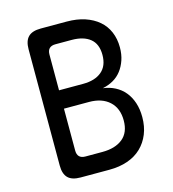

<svg xmlns="http://www.w3.org/2000/svg" viewBox="-109 -820 817 909"><g transform="rotate(-15 300.0 -365.0)"><path d="M301 -730Q351 -730 390 -717Q429 -704 456.5 -680.5Q484 -657 498.5 -623Q513 -589 513 -547Q513 -513 503.5 -485Q494 -457 477.5 -435.5Q461 -414 437.5 -400.5Q414 -387 385 -381Q417 -377 444 -363Q471 -349 490 -326Q509 -303 519.5 -271.5Q530 -240 530 -201Q530 -155 515 -118Q500 -81 472.5 -54.5Q445 -28 405 -14Q365 0 315 0H174Q132 0 112.5 -19.5Q93 -39 93 -80V-650Q93 -691 112.5 -710.5Q132 -730 174 -730ZM182 -335V-130Q182 -110 192 -100Q202 -90 222 -90H305Q368 -90 404.5 -119.5Q441 -149 441 -208Q441 -268 404.5 -301.5Q368 -335 305 -335ZM182 -425H300Q358 -425 391 -452.5Q424 -480 424 -534Q424 -588 391.5 -614Q359 -640 301 -640H222Q202 -640 192 -630Q182 -620 182 -600Z"/></g></svg>

Font: Maple Mono
Style: Regular
Weight: 400
Monospace: yes
Designer: subframe7536
Version: Version 7.300